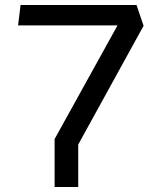

<svg xmlns="http://www.w3.org/2000/svg" viewBox="-20 -750 660 770"><path d="M199 -192.3 470.2 -682.3 498.8 -648.2H52.5L62.5 -730H527.5L555.8 -646.5L293.7 -170.3V0H199Z"/></svg>

Font: Monaspace Krypton Var ExLight
Style: Regular
Weight: 200
Designer: Riley Cran and the Lettermatic Team
Version: Version 1.200 (Monaspace Krypton Var)